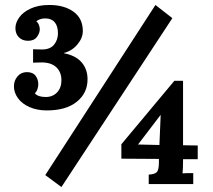

<svg xmlns="http://www.w3.org/2000/svg" viewBox="-20 -736 856 772"><path d="M36 0ZM313 -611Q313 -583 291 -557Q269 -531 237 -523V-522Q284 -513 308 -485.5Q332 -458 332 -417Q332 -362 289 -327Q246 -292 168 -292Q129 -292 98.5 -305.5Q68 -319 52 -341.5Q36 -364 36 -389Q36 -412 50.5 -429Q65 -446 88 -446Q112 -446 123 -431.5Q134 -417 134 -396Q134 -388 130.5 -377.5Q127 -367 120 -361Q132 -346 164 -346Q192 -346 209.5 -364.5Q227 -383 227 -413Q227 -446 206.5 -465.5Q186 -485 147 -485L113 -484V-538L148 -537Q182 -537 197.5 -556.5Q213 -576 213 -602Q213 -631 200 -646.5Q187 -662 162 -662Q150 -662 140.5 -658.5Q131 -655 126 -650Q133 -645 136.5 -635.5Q140 -626 140 -619Q140 -603 128.5 -587.5Q117 -572 93 -572Q70 -572 56 -586Q42 -600 42 -623Q42 -644 57 -665.5Q72 -687 103 -701.5Q134 -716 178 -716Q238 -716 275.5 -689Q313 -662 313 -611ZM227 16 162 -32 605 -716 673 -663ZM775 -151V-96H716V-90Q716 -59 714 -39Q726 -40 757 -40V4H578V-34Q601 -35 610 -43.5Q619 -52 619 -84V-97L468 -98V-156L681 -411H716V-152ZM535 -155 621 -153 626 -273H625Z"/></svg>

Font: Sumana
Style: Bold
Weight: 700
Designer: Cyreal, Alexei Vanyashin (Devanagari), Olga Karpushina (Latin)
Foundry: Cyreal
Version: Version 1.015;PS 001.015;hotconv 1.0.70;makeotf.lib2.5.58329